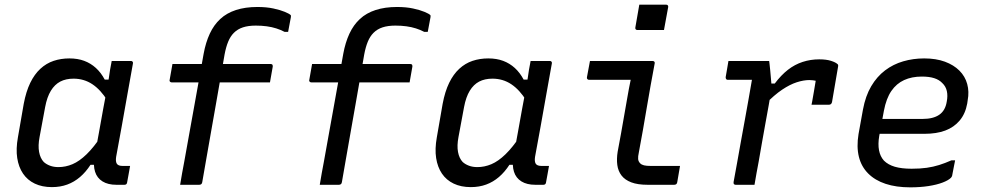

<svg xmlns="http://www.w3.org/2000/svg" viewBox="-20 -794 4240 825"><path d="M278 -543Q314 -543 342 -532.5Q370 -522 392 -502Q414 -482 430 -452H457L442 -361Q413 -408 377 -432Q341 -456 296 -456Q263 -456 239 -443.5Q215 -431 198.5 -404Q182 -377 174 -334L150 -205Q143 -168 148 -141Q153 -114 168 -98Q179 -88 195 -82Q211 -76 231 -76Q262 -76 291.5 -88.5Q321 -101 352 -131Q383 -161 417 -212L394 -86H369Q349 -55 324 -33.5Q299 -12 269 -1Q239 10 203 10Q161 10 129.5 -5Q98 -20 79 -48Q60 -76 54 -115Q48 -154 57 -204L82 -348Q92 -401 110 -438Q128 -475 153.5 -498.5Q179 -522 210.5 -532.5Q242 -543 278 -543ZM460 -532Q481 -532 501 -532Q521 -532 542 -532Q546 -532 548 -530.5Q550 -529 551 -526.5Q552 -524 551 -520Q539 -454 527 -386Q515 -318 503 -251Q491 -184 479 -120Q476 -100 482 -90.5Q488 -81 507 -81Q512 -81 516.5 -81Q521 -81 524 -81H539Q536 -63 532.5 -44.5Q529 -26 526 -9Q525 -4 522 -2Q519 0 515 0Q509 0 499 0Q489 0 480 0Q444 0 420.5 -14.5Q397 -29 388.5 -56Q380 -83 386 -120Q396 -172 405 -223.5Q414 -275 423.5 -326.5Q433 -378 443 -430Q446 -445 448 -461Q450 -477 453 -494.5Q456 -512 460 -532Z M721 -519H1143Q1146 -519 1148 -518Q1150 -517 1151 -515Q1152 -513 1152 -508Q1149 -490 1146 -474Q1143 -458 1140 -440H718Q715 -440 712.5 -441.5Q710 -443 709 -445.5Q708 -448 709 -451Q712 -469 715 -485Q718 -501 721 -519ZM849 -11Q848 -5 844.5 -2.5Q841 0 836 0Q815 0 794.5 0Q774 0 754 0Q758 -25 762.5 -50Q767 -75 772 -101Q784 -168 794 -223.5Q804 -279 813.5 -331.5Q823 -384 833 -440Q843 -496 855 -563Q864 -612 881.5 -649.5Q899 -687 926.5 -712.5Q954 -738 994 -751Q1034 -764 1086 -764Q1125 -764 1155 -757.5Q1185 -751 1204 -743Q1223 -735 1228 -730Q1230 -729 1230 -726.5Q1230 -724 1230 -721Q1227 -704 1224 -689Q1221 -674 1218 -657H1203Q1186 -666 1167 -672Q1148 -678 1126 -681Q1104 -684 1079 -684Q1047 -684 1024 -676.5Q1001 -669 985 -653Q970 -638 960.5 -615Q951 -592 945 -560Q937 -514 927.5 -459Q918 -404 907.5 -344.5Q897 -285 886.5 -225.5Q876 -166 866.5 -111.5Q857 -57 849 -11Z M1321 -519H1743Q1746 -519 1748 -518Q1750 -517 1751 -515Q1752 -513 1752 -508Q1749 -490 1746 -474Q1743 -458 1740 -440H1318Q1315 -440 1312.5 -441.5Q1310 -443 1309 -445.5Q1308 -448 1309 -451Q1312 -469 1315 -485Q1318 -501 1321 -519ZM1449 -11Q1448 -5 1444.5 -2.5Q1441 0 1436 0Q1415 0 1394.5 0Q1374 0 1354 0Q1358 -25 1362.5 -50Q1367 -75 1372 -101Q1384 -168 1394 -223.5Q1404 -279 1413.5 -331.5Q1423 -384 1433 -440Q1443 -496 1455 -563Q1464 -612 1481.5 -649.5Q1499 -687 1526.5 -712.5Q1554 -738 1594 -751Q1634 -764 1686 -764Q1725 -764 1755 -757.5Q1785 -751 1804 -743Q1823 -735 1828 -730Q1830 -729 1830 -726.5Q1830 -724 1830 -721Q1827 -704 1824 -689Q1821 -674 1818 -657H1803Q1786 -666 1767 -672Q1748 -678 1726 -681Q1704 -684 1679 -684Q1647 -684 1624 -676.5Q1601 -669 1585 -653Q1570 -638 1560.5 -615Q1551 -592 1545 -560Q1537 -514 1527.5 -459Q1518 -404 1507.5 -344.5Q1497 -285 1486.5 -225.5Q1476 -166 1466.5 -111.5Q1457 -57 1449 -11Z M2078 -543Q2114 -543 2142 -532.5Q2170 -522 2192 -502Q2214 -482 2230 -452H2257L2242 -361Q2213 -408 2177 -432Q2141 -456 2096 -456Q2063 -456 2039 -443.5Q2015 -431 1998.5 -404Q1982 -377 1974 -334L1950 -205Q1943 -168 1948 -141Q1953 -114 1968 -98Q1979 -88 1995 -82Q2011 -76 2031 -76Q2062 -76 2091.5 -88.5Q2121 -101 2152 -131Q2183 -161 2217 -212L2194 -86H2169Q2149 -55 2124 -33.5Q2099 -12 2069 -1Q2039 10 2003 10Q1961 10 1929.5 -5Q1898 -20 1879 -48Q1860 -76 1854 -115Q1848 -154 1857 -204L1882 -348Q1892 -401 1910 -438Q1928 -475 1953.5 -498.5Q1979 -522 2010.5 -532.5Q2042 -543 2078 -543ZM2260 -532Q2281 -532 2301 -532Q2321 -532 2342 -532Q2346 -532 2348 -530.5Q2350 -529 2351 -526.5Q2352 -524 2351 -520Q2339 -454 2327 -386Q2315 -318 2303 -251Q2291 -184 2279 -120Q2276 -100 2282 -90.5Q2288 -81 2307 -81Q2312 -81 2316.5 -81Q2321 -81 2324 -81H2339Q2336 -63 2332.5 -44.5Q2329 -26 2326 -9Q2325 -4 2322 -2Q2319 0 2315 0Q2309 0 2299 0Q2289 0 2280 0Q2244 0 2220.5 -14.5Q2197 -29 2188.5 -56Q2180 -83 2186 -120Q2196 -172 2205 -223.5Q2214 -275 2223.5 -326.5Q2233 -378 2243 -430Q2246 -445 2248 -461Q2250 -477 2253 -494.5Q2256 -512 2260 -532Z M2515 -532Q2560 -532 2604.5 -532Q2649 -532 2694 -532Q2739 -532 2784 -532Q2787 -532 2789 -531Q2791 -530 2792.5 -527.5Q2794 -525 2793 -521Q2784 -473 2775.5 -426Q2767 -379 2759 -331Q2751 -283 2742.5 -235Q2734 -187 2725 -139Q2721 -121 2722 -110.5Q2723 -100 2731 -92Q2737 -86 2747.5 -83.5Q2758 -81 2776 -81Q2802 -81 2831.5 -81Q2861 -81 2886 -81H2902Q2899 -63 2896 -46Q2893 -29 2890 -11Q2889 -5 2885.5 -2.5Q2882 0 2877 0Q2871 0 2852 0Q2833 0 2808.5 0Q2784 0 2763 0Q2720 0 2692.5 -10.5Q2665 -21 2650.5 -40Q2636 -59 2632.5 -85Q2629 -111 2634 -142Q2642 -182 2648.5 -220.5Q2655 -259 2662 -297.5Q2669 -336 2675.5 -374.5Q2682 -413 2690 -451H2672Q2645 -451 2618.5 -451Q2592 -451 2565 -451Q2538 -451 2511 -451Q2507 -451 2504 -454Q2501 -457 2502 -462Q2505 -479 2508.5 -497Q2512 -515 2515 -532ZM2727 -774Q2741 -774 2755.5 -774Q2770 -774 2784.5 -774Q2799 -774 2813.5 -774Q2828 -774 2842 -774Q2847 -774 2849.5 -771Q2852 -768 2851 -763L2833 -665Q2819 -665 2805 -665Q2791 -665 2776 -665Q2761 -665 2747 -665Q2733 -665 2719 -665Q2714 -665 2711.5 -668Q2709 -671 2710 -676Z M3110 -532Q3122 -532 3139.5 -532Q3157 -532 3177 -532Q3197 -532 3217 -532Q3237 -532 3255 -532Q3273 -532 3285 -532Q3285 -532 3286.5 -520.5Q3288 -509 3289.5 -492Q3291 -475 3292.5 -458Q3294 -441 3295 -429Q3296 -417 3296 -417Q3290 -381 3283 -341.5Q3276 -302 3268.5 -261.5Q3261 -221 3254 -180.5Q3247 -140 3240 -100Q3235 -74 3230.5 -49Q3226 -24 3222 0Q3202 0 3182 0Q3162 0 3141 0Q3138 0 3135.5 -1.5Q3133 -3 3132.5 -5Q3132 -7 3132 -11Q3140 -52 3147.5 -96Q3155 -140 3163.5 -185.5Q3172 -231 3180 -276Q3188 -321 3196 -365Q3204 -409 3211 -451H3194Q3180 -451 3165.5 -451Q3151 -451 3136.5 -451Q3122 -451 3107 -451Q3104 -451 3102 -452.5Q3100 -454 3099 -456.5Q3098 -459 3098 -462Q3101 -479 3104 -496.5Q3107 -514 3110 -532ZM3500 -539Q3531 -539 3551 -532.5Q3571 -526 3578 -519Q3580 -518 3580.5 -516.5Q3581 -515 3581.5 -513.5Q3582 -512 3581.5 -510.5Q3581 -509 3581 -507L3555 -355Q3554 -352 3553 -350Q3552 -348 3550 -346.5Q3548 -345 3546 -344.5Q3544 -344 3541 -344Q3523 -344 3504.5 -344Q3486 -344 3467 -344L3470 -359Q3474 -381 3477.5 -402Q3481 -423 3485 -447Q3479 -448 3473 -449Q3467 -450 3458 -450Q3433 -450 3403.5 -440.5Q3374 -431 3340.5 -408.5Q3307 -386 3268 -346L3274 -435H3309Q3336 -471 3365.5 -494Q3395 -517 3429 -528Q3463 -539 3500 -539Z M3951 -543Q4002 -543 4040 -529Q4078 -515 4102.5 -490.5Q4127 -466 4136 -433Q4145 -400 4138 -363L4136 -349Q4128 -305 4103.5 -276Q4079 -247 4041.5 -233Q4004 -219 3952 -219Q3928 -219 3895 -219Q3862 -219 3823.5 -219Q3785 -219 3745 -219L3708 -213L3717 -283Q3761 -283 3800.5 -283Q3840 -283 3876 -283Q3912 -283 3945 -283Q3990 -283 4016 -301Q4042 -319 4048 -357Q4053 -382 4048.5 -402.5Q4044 -423 4029 -437Q4016 -451 3994.5 -458Q3973 -465 3941 -465Q3898 -465 3865 -450Q3832 -435 3810 -403Q3788 -371 3778 -318L3758 -210Q3752 -175 3757 -148.5Q3762 -122 3778 -104Q3796 -86 3825 -77.5Q3854 -69 3897 -69Q3934 -69 3962 -73Q3990 -77 4015.5 -85Q4041 -93 4068 -105H4084Q4081 -89 4077.5 -72Q4074 -55 4071 -38Q4070 -36 4069 -34Q4068 -32 4066 -30Q4055 -19 4030 -9.5Q4005 0 3969.5 5.5Q3934 11 3891 11Q3831 11 3785.5 -4Q3740 -19 3710.5 -48.5Q3681 -78 3670.5 -120.5Q3660 -163 3669 -218L3688 -323Q3699 -382 3723.5 -423.5Q3748 -465 3783 -491.5Q3818 -518 3861 -530.5Q3904 -543 3951 -543Z"/></svg>

Font: Rec Mono Linear
Style: Italic
Weight: 400
Italic angle: -10°
Monospace: yes
Version: Version 1.085; ttfautohint (v1.8.4.7-5d5b)